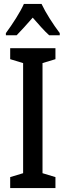

<svg xmlns="http://www.w3.org/2000/svg" viewBox="-20 -960 336 980"><path d="M192 -940H102C84 -899 44 -837 10 -791V-780H65C87 -802 117 -836 147 -870C177 -836 204 -804 231 -780H285V-791C251 -836 213 -895 192 -940ZM263 0V-56L197 -76V-638L263 -658V-714H32V-658L98 -638V-76L32 -56V0Z"/></svg>

Font: Noto Sans Devanagari ExtraCondensed Medium
Style: Regular
Weight: 500
Width: 2
Designer: Jelle Bosma - Monotype Design Team
Foundry: Monotype Imaging Inc.
Version: Version 2.004